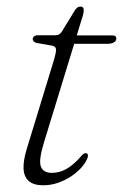

<svg xmlns="http://www.w3.org/2000/svg" viewBox="-20 -544 366 572"><path d="M135 -408 89.5 -416Q83.5 -417.5 80.5 -420.5Q77.5 -423.5 77.5 -428Q77.5 -432.5 81.8 -435.8Q86 -439 93 -439H144Q151.5 -439 156 -441.5Q160.5 -444 164 -449.5L203.5 -514Q207.5 -519.5 211.2 -522Q215 -524.5 219.5 -524.5Q224.5 -524.5 227 -521.8Q229.5 -519 229.5 -513Q229.5 -509 228.2 -503Q227 -497 224 -488.5L110.5 -118Q94.5 -65.5 102 -47.2Q109.5 -29 134.5 -29Q157.5 -29 178.5 -41Q199.5 -53 222.5 -79.5Q227 -85 230.2 -86.5Q233.5 -88 236.5 -87.5Q240.5 -87 241.5 -83.8Q242.5 -80.5 241.5 -75.5Q236.5 -61 223.8 -46.2Q211 -31.5 192.8 -19.2Q174.5 -7 153 0.5Q131.5 8 108.5 8Q80.5 8 66 -4.5Q51.5 -17 50.2 -41Q49 -65 59.5 -99.5L141 -366.5Q147.5 -388.5 146.8 -397.2Q146 -406 135 -408ZM172 -413.5 180 -438.5H315Q326.5 -438.5 326.5 -429.5Q326.5 -422 319.5 -417.8Q312.5 -413.5 300.5 -413.5Z"/></svg>

Font: Fraunces 72pt Soft Wonky ExtraLight
Style: Italic
Weight: 250
Italic angle: -16°
Version: Version 1.000;[b76b70a41]